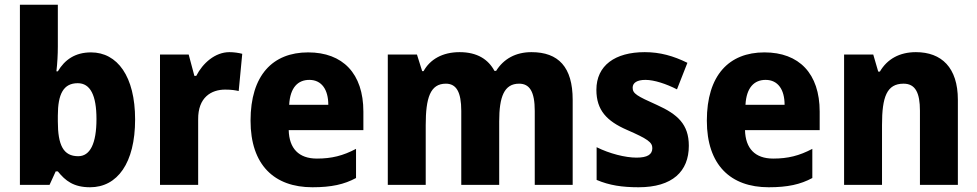

<svg xmlns="http://www.w3.org/2000/svg" viewBox="-20 -780 4123 810"><path d="M224 -583V-760H64V0H189L215 -57H224C256 -17 291 10 360 10C475 10 550 -92 550 -276C550 -458 475 -559 364 -559C297 -559 253 -528 224 -479H218C222 -514 224 -550 224 -583ZM308 -429C361 -429 387 -378 387 -278C387 -174 360 -121 310 -121C247 -121 224 -168 224 -268V-292C224 -384 248 -429 308 -429Z M948 -560C887 -560 835 -513 808 -460H800L776 -550H655V0H816V-276C815 -370 872 -402 930 -402C957 -402 974 -399 987 -396L1002 -553C987 -557 966 -560 948 -560Z M1280 -559C1130 -559 1037 -462 1037 -271C1037 -84 1137 10 1298 10C1378 10 1432 -2 1482 -29V-152C1427 -123 1379 -111 1317 -111C1240 -111 1200 -154 1198 -231H1513V-309C1513 -470 1426 -559 1280 -559ZM1285 -443C1337 -443 1365 -402 1365 -338H1200C1204 -411 1237 -443 1285 -443Z M2222 -560C2156 -560 2105 -532 2073 -481H2066C2040 -529 1994 -560 1919 -560C1846 -560 1794 -529 1767 -480H1761L1739 -550H1616V0H1776V-252C1776 -367 1795 -427 1861 -427C1905 -427 1926 -392 1926 -312V0H2086V-268C2086 -372 2107 -427 2170 -427C2214 -427 2236 -394 2236 -312V0H2396V-359C2396 -497 2336 -560 2222 -560Z M2886 -165C2886 -256 2838 -298 2752 -337C2667 -375 2649 -385 2649 -410C2649 -431 2668 -443 2703 -443C2740 -443 2791 -426 2836 -403L2880 -515C2821 -544 2765 -560 2700 -560C2575 -560 2496 -504 2496 -401C2496 -315 2540 -269 2625 -232C2712 -194 2732 -180 2732 -155C2732 -128 2711 -115 2665 -115C2618 -115 2551 -132 2497 -159V-21C2551 2 2605 10 2674 10C2817 10 2886 -57 2886 -165Z M3205 -559C3055 -559 2962 -462 2962 -271C2962 -84 3062 10 3223 10C3303 10 3357 -2 3407 -29V-152C3352 -123 3304 -111 3242 -111C3165 -111 3125 -154 3123 -231H3438V-309C3438 -470 3351 -559 3205 -559ZM3210 -443C3262 -443 3290 -402 3290 -338H3125C3129 -411 3162 -443 3210 -443Z M3844 -560C3775 -560 3723 -531 3692 -478H3685L3664 -550H3541V0H3701V-253C3701 -371 3721 -427 3792 -427C3842 -427 3861 -388 3861 -313V0H4021V-359C4021 -495 3952 -560 3844 -560Z"/></svg>

Font: Noto Sans Myanmar UI SemiCondensed ExtraBold
Style: Regular
Weight: 800
Width: 4
Designer: Monotype Design Team
Foundry: Monotype Imaging Inc.
Version: Version 2.103